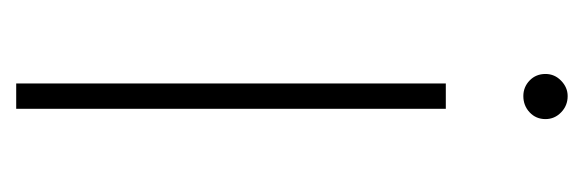

<svg xmlns="http://www.w3.org/2000/svg" viewBox="-262 -459 721 237"><g transform="rotate(90 98.5 -340.5)"><path d="M83 -530.3H114.3V0H83ZM71.3 -653.3Q71.3 -664.6 79.6 -672.6Q87.9 -680.7 98.6 -680.7Q110.4 -680.7 118.7 -672.6Q127 -664.6 127 -653.3Q127 -641.6 118.7 -633.8Q110.4 -626 98.6 -626Q87.4 -626 79.3 -633.8Q71.3 -641.6 71.3 -653.3Z"/></g></svg>

Font: Pretendard JP Thin
Style: Regular
Weight: 100
Designer: Base glyphs from Inter by Rasmus Andersson; Hangeul glyphs from Noto Sans CJK(Source Han Sans) by Jang Soo-young and Kan
Foundry: Kil Hyung-jin
Version: Version 1.309